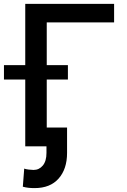

<svg xmlns="http://www.w3.org/2000/svg" viewBox="-49 -747 646 980"><path d="M533.4 -727.3V-632.8H189.6V0H79.9V-727.3ZM-28.8 -340.9V-414.4H297.6V-340.9ZM188.2 -95.9H293.3V33.7Q293.3 115.4 250.4 164.2Q207.4 213.1 127.5 213.1Q111.2 213.1 97.1 211.6Q83.1 210.2 67.5 206L74.6 113.6Q82.4 116.8 97.7 118.6Q112.9 120.4 122.2 120.4Q150.9 120.4 169.6 97.8Q188.2 75.3 188.2 33.7Z"/></svg>

Font: InterMG Medium
Style: Regular
Weight: 500
Designer: Rasmus Andersson
Foundry: rsms
Version: Version 3.019;December 26, 2023;FontCreator 15.0.0.2955 64-b